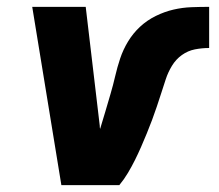

<svg xmlns="http://www.w3.org/2000/svg" viewBox="-20 -540 640 560"><path d="M159 0 74 -520H230L271 -173Q271 -171 271 -169Q271 -167 272 -164Q280 -190 287.5 -215.5Q295 -241 302.5 -266.5Q310 -292 316 -318Q322 -344 330.5 -369.5Q339 -395 353.5 -419Q368 -443 388.5 -462Q409 -481 434.5 -493.5Q460 -506 486 -512Q512 -518 538 -519Q564 -520 590 -520V-400Q569 -400 548.5 -396Q528 -392 510.5 -379.5Q493 -367 481.5 -348Q470 -329 463.5 -309Q457 -289 450.5 -269Q444 -249 437.5 -229.5Q431 -210 423.5 -190Q416 -170 408 -150.5Q400 -131 391.5 -111.5Q383 -92 373.5 -73Q364 -54 353 -35.5Q342 -17 328 0Z"/></svg>

Font: Iosevka SS04 Hv Ex Obl
Style: Regular
Weight: 900
Width: 7
Italic angle: -9°
Monospace: yes
Designer: Belleve Invis
Foundry: Belleve Invis
Version: Version 19.0.0; ttfautohint (v1.8.4)